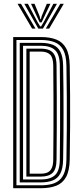

<svg xmlns="http://www.w3.org/2000/svg" viewBox="-20 -996 433 1016"><path d="M49.8 0V-800H196.2Q244.8 -800 278.4 -786.6Q312 -773.2 329.9 -740.5Q347.8 -707.8 349 -649Q350.2 -569.5 350.9 -491Q351.5 -412.5 351 -329.1Q350.5 -245.8 349 -151.5Q347.8 -93 329.9 -59.9Q312 -26.8 278.2 -13.4Q244.5 0 195.8 0ZM67 -15.5H195.8Q228 -15.5 253 -21.9Q278 -28.2 295.2 -43.6Q312.5 -59 321.6 -85.5Q330.8 -112 331.5 -151.8Q333 -236.2 333.5 -317Q334 -397.8 333.5 -479.6Q333 -561.5 331.5 -648.8Q330.5 -702.5 314.4 -732Q298.2 -761.5 268.2 -773Q238.2 -784.5 196.2 -784.5H67ZM84.5 -30.8V-769.2H196.2Q234 -769.2 259.9 -758.9Q285.8 -748.5 299.5 -722.1Q313.2 -695.8 314 -648.5Q315.2 -585 315.8 -524Q316.2 -463 316.2 -402.2Q316.2 -341.5 315.8 -279.4Q315.2 -217.2 314 -152Q313.2 -104.5 299.4 -78.1Q285.5 -51.8 259.4 -41.2Q233.2 -30.8 195.8 -30.8ZM102 -46.2H195.8Q246.2 -46.2 271.1 -69.2Q296 -92.2 296.5 -151.5Q297.5 -238.2 297.9 -318.2Q298.2 -398.2 297.9 -479.1Q297.5 -560 296.5 -649Q296 -707.5 271.6 -730.6Q247.2 -753.8 196.2 -753.8H102ZM119.5 -61.5V-738.5H196.2Q222.2 -738.5 240.8 -730.9Q259.2 -723.2 269.1 -703.9Q279 -684.5 279.2 -649Q280 -563.5 280.4 -483.2Q280.8 -403 280.4 -321.6Q280 -240.2 279.2 -151.5Q278.8 -101.2 258.5 -81.4Q238.2 -61.5 195.8 -61.5ZM137 -77H195.8Q218.2 -77 232.6 -84Q247 -91 254.2 -107.4Q261.5 -123.8 261.8 -151.5Q262.5 -228.5 262.9 -306.5Q263.2 -384.5 263 -468.9Q262.8 -553.2 261.8 -649Q261.2 -691 245.1 -707Q229 -723 196.2 -723H137ZM72.8 -976H91L167.8 -844.5H150ZM108.5 -976H127.5L177.5 -881.2L192.5 -856.2H197.5L212.5 -881.2L262.5 -976H281.5L207.2 -844.5H182.8ZM144 -976H162.8L189.5 -910.5L193.5 -894.5H196.5L200.5 -910.5L227.8 -976H246.8L210.5 -899.8L200.2 -877.5H190L179.5 -899.8ZM299 -976H317.5L240.2 -844.5H222.2Z"/></svg>

Font: Big Shoulders Inline Display Thin SemiBold
Style: Regular
Weight: 600
Version: Version 2.002